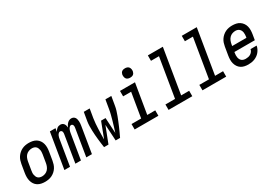

<svg xmlns="http://www.w3.org/2000/svg" viewBox="20 -1591 3459 2452"><g transform="rotate(-30 1750.0 -365.5)"><path d="M204 8Q175 8 147 2Q119 -4 96 -19Q73 -34 58 -56.5Q43 -79 36 -106Q29 -133 29 -162Q29 -191 34 -221L54 -341Q58 -365 66 -390Q74 -415 89 -437.5Q104 -460 124.5 -478Q145 -496 169 -507.5Q193 -519 218.5 -523.5Q244 -528 269 -528Q298 -528 326 -522Q354 -516 377 -501Q400 -486 415.5 -463.5Q431 -441 438 -414Q445 -387 444.5 -358Q444 -329 439 -299L419 -179Q415 -155 407 -130Q399 -105 384.5 -82.5Q370 -60 349.5 -42Q329 -24 305 -12.5Q281 -1 255 3.5Q229 8 204 8ZM205 -72Q228 -72 251 -80.5Q274 -89 291 -106.5Q308 -124 317.5 -147Q327 -170 331 -193L351 -313Q353 -329 354 -345Q355 -361 352 -376Q349 -391 343 -405Q337 -419 326 -429Q315 -439 300 -443.5Q285 -448 269 -448Q246 -448 222.5 -439.5Q199 -431 182 -413.5Q165 -396 156 -373Q147 -350 143 -327L123 -207Q120 -191 119 -175Q118 -159 121 -144Q124 -129 130 -115Q136 -101 147 -91Q158 -81 173.5 -76.5Q189 -72 205 -72Z M491 0 577 -520H660L651 -469Q657 -480 665.5 -491.5Q674 -503 685 -511.5Q696 -520 709 -524Q722 -528 734 -528Q750 -528 763.5 -521.5Q777 -515 785.5 -503Q794 -491 797.5 -476.5Q801 -462 803 -447Q808 -462 817 -476.5Q826 -491 838 -503Q850 -515 865.5 -521.5Q881 -528 896 -528Q912 -528 925.5 -521.5Q939 -515 947.5 -503Q956 -491 959.5 -476Q963 -461 964 -446Q965 -431 964 -415Q963 -399 960 -383L897 0H814L879 -397Q881 -407 881 -416.5Q881 -426 878 -435Q875 -444 868 -449.5Q861 -455 851 -455Q838 -455 827.5 -444.5Q817 -434 811 -421.5Q805 -409 801.5 -396Q798 -383 796 -370L735 0H653L718 -397Q720 -407 720 -416.5Q720 -426 717 -435Q714 -444 706.5 -449.5Q699 -455 689 -455Q676 -455 665.5 -444.5Q655 -434 649 -421.5Q643 -409 640 -396Q637 -383 635 -370L574 0Z M1076 0Q1071 -32 1067 -64Q1063 -96 1059.5 -128Q1056 -160 1053.5 -192.5Q1051 -225 1050 -257.5Q1049 -290 1049.5 -323.5Q1050 -357 1055 -390L1077 -520H1164L1142 -390Q1136 -352 1133 -314Q1130 -276 1128.5 -238Q1127 -200 1126 -162Q1125 -124 1125 -86V-84L1212 -312H1278L1291 -84V-86Q1303 -124 1315 -162Q1327 -200 1337.5 -238Q1348 -276 1358 -314Q1368 -352 1374 -390L1396 -520H1483L1461 -390Q1456 -357 1445.5 -323.5Q1435 -290 1423 -257.5Q1411 -225 1397.5 -192.5Q1384 -160 1370.5 -128Q1357 -96 1342 -64Q1327 -32 1312 0H1247L1233 -238L1141 0Z M1877 0H1527V-80H1669L1729 -440H1611V-520H1832L1759 -80H1877ZM1809 -601Q1793 -601 1777.5 -606.5Q1762 -612 1753 -624.5Q1744 -637 1741.5 -653.5Q1739 -670 1741 -687Q1743 -698 1749 -709Q1755 -720 1765 -727Q1775 -734 1786.5 -736.5Q1798 -739 1810 -739Q1826 -739 1841.5 -733.5Q1857 -728 1866 -715.5Q1875 -703 1878 -686.5Q1881 -670 1878 -653Q1876 -642 1870 -631Q1864 -620 1854 -613Q1844 -606 1832.5 -603.5Q1821 -601 1809 -601Z M2377 0H2027V-80H2169L2264 -655H2146V-735H2367L2259 -80H2377Z M2877 0H2527V-80H2669L2764 -655H2646V-735H2867L2759 -80H2877Z M3202 8Q3173 8 3145 2Q3117 -4 3094.5 -19Q3072 -34 3057 -57Q3042 -80 3035 -106.5Q3028 -133 3028.5 -162Q3029 -191 3034 -221L3054 -341Q3058 -365 3066 -390Q3074 -415 3089 -437.5Q3104 -460 3124.5 -478Q3145 -496 3169 -507.5Q3193 -519 3218 -523.5Q3243 -528 3268 -528Q3298 -528 3326 -522Q3354 -516 3376.5 -501Q3399 -486 3415 -463.5Q3431 -441 3438 -414Q3445 -387 3444.5 -358Q3444 -329 3439 -299L3426 -220H3125L3123 -207Q3120 -191 3119.5 -174.5Q3119 -158 3122 -142.5Q3125 -127 3131.5 -113.5Q3138 -100 3150 -90Q3162 -80 3177.5 -76Q3193 -72 3209 -72Q3227 -72 3245 -75.5Q3263 -79 3279.5 -89Q3296 -99 3307.5 -115Q3319 -131 3322 -149H3412Q3408 -126 3397.5 -104Q3387 -82 3371.5 -63Q3356 -44 3335.5 -30Q3315 -16 3293 -7.5Q3271 1 3247.5 4.5Q3224 8 3202 8ZM3348 -300 3351 -313Q3353 -329 3354 -345Q3355 -361 3352.5 -376.5Q3350 -392 3343.5 -405.5Q3337 -419 3325.5 -429Q3314 -439 3299.5 -443.5Q3285 -448 3269 -448Q3246 -448 3222.5 -439.5Q3199 -431 3182 -413Q3165 -395 3156 -372.5Q3147 -350 3143 -327L3138 -300Z"/></g></svg>

Font: Iosevka Term Curly Md Obl
Style: Regular
Weight: 500
Italic angle: -9°
Designer: Belleve Invis
Foundry: Belleve Invis
Version: Version 32.3.0